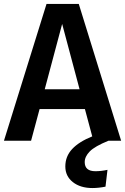

<svg xmlns="http://www.w3.org/2000/svg" viewBox="-25 -711 632 970"><path d="M403 108Q403 154 457 154Q486 154 518 147L508 232Q473 239 442 239Q381 239 343 209Q305 179 305 130Q305 79 339.5 42Q374 5 441 -22L404 -160H175L132 0H-5L210 -691H373L587 0H523Q454 28 428.5 54Q403 80 403 108ZM377 -260 289 -590 201 -260Z"/></svg>

Font: Fira Sans Medium
Style: Regular
Weight: 500
Designer: bBox Type GmbH & Carrois Corporate GbR & Edenspiekermann AG
Foundry: bBox Type GmbH & Carrois Corporate GbR & Edenspiekermann AG
Version: Version 4.301